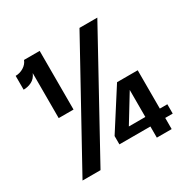

<svg xmlns="http://www.w3.org/2000/svg" viewBox="-155 -846 993 998"><g transform="rotate(-30 341.0 -347.5)"><path d="M446 -695H553L171 0H63ZM643 -123V-67H598V0H509V-67H323V-117L474 -353H598V-123ZM511 -123V-285L412 -123ZM118 -343V-613Q106 -585 83 -573.5Q60 -562 34 -562V-645Q60 -645 82.5 -659Q105 -673 113 -695H207V-343Z"/></g></svg>

Font: Parkinsans Light Medium
Style: Regular
Weight: 500
Version: Version 1.000